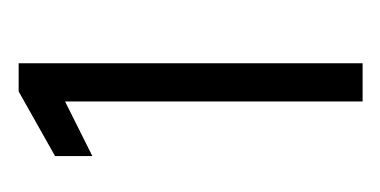

<svg xmlns="http://www.w3.org/2000/svg" viewBox="-124 -714 418 211"><g transform="rotate(-90 85.5 -609.0)"><path d="M79 -420V-747L19 -717V-758L90 -798H121V-420Z"/></g></svg>

Font: Saira Condensed Light
Style: Regular
Weight: 300
Width: 3
Designer: Hector Gatti with collaboration of the Omnibus-Type team
Foundry: Omnibus-Type
Version: Version 1.101